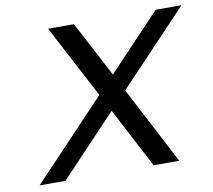

<svg xmlns="http://www.w3.org/2000/svg" viewBox="-75 -756 936 842"><g transform="rotate(-10 392.5 -335.0)"><path d="M191 -670 362 -345 35 0H150L403 -267L543 0H657L477 -345L785 -670H670L436 -423L306 -670Z"/></g></svg>

Font: LT Wave Text Italic
Style: Regular
Weight: 400
Designer: Daniel Lyons
Version: Version 2.5 (Glyphs App)